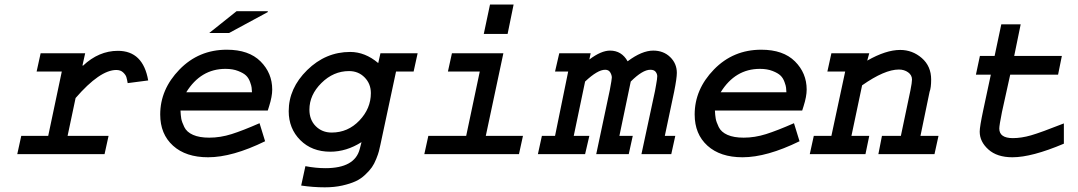

<svg xmlns="http://www.w3.org/2000/svg" viewBox="-20 -676 4728 842"><path d="M158.2 -442.4H353.5L341.8 -389.6L343.8 -387.7Q413.1 -453.1 497.1 -453.1Q607.4 -453.1 629.9 -323.2L540 -311.5Q537.1 -328.1 534.2 -337.9Q531.2 -347.7 520 -358.4Q508.8 -369.1 490.2 -369.1Q418 -369.1 311.5 -246.1L276.4 -80.1H456.1L438.5 0H55.7L73.2 -80.1H191.4L251 -362.3H140.6Z M1118.2 -135.7 1142.6 -56.6Q999 13.7 892.6 13.7Q794.9 13.7 738.8 -37.1Q682.6 -87.9 682.6 -173.8Q682.6 -284.2 767.1 -371.1Q851.6 -458 974.6 -458Q1071.3 -458 1122.6 -406.7Q1173.8 -355.5 1173.8 -283.2Q1173.8 -252.9 1160.2 -210L1154.3 -191.4H771.5Q772.5 -169.9 774.9 -155.8Q777.3 -141.6 788.1 -119.1Q798.8 -96.7 826.7 -84.5Q854.5 -72.3 897.5 -72.3Q946.3 -72.3 995.6 -87.9Q1044.9 -103.5 1118.2 -135.7ZM796.9 -271.5H1085Q1084 -284.2 1083.5 -291.5Q1083 -298.8 1076.7 -316.4Q1070.3 -334 1059.1 -344.7Q1047.9 -355.5 1024.4 -364.7Q1001 -374 968.8 -374Q860.4 -374 796.9 -271.5ZM1154.3 -623 984.4 -531.2H897.5L1017.6 -627H1154.3Z M1648.4 -442.4H1811.5L1793.9 -362.3H1716.8L1648.4 -42Q1644.5 -24.4 1641.6 -12.7Q1638.7 -1 1629.9 21Q1621.1 43 1610.8 57.6Q1600.6 72.3 1581.5 90.3Q1562.5 108.4 1539.1 119.1Q1515.6 129.9 1481 137.7Q1446.3 145.5 1404.3 145.5Q1353.5 145.5 1300.8 137.7L1319.3 52.7Q1365.2 61.5 1407.2 61.5Q1536.1 61.5 1557.6 -22.5L1565.4 -52.7Q1499 -10.7 1428.7 -10.7Q1347.7 -10.7 1296.9 -61.5Q1246.1 -112.3 1246.1 -188.5Q1246.1 -289.1 1327.1 -368.7Q1408.2 -448.2 1515.6 -448.2Q1581.1 -448.2 1638.7 -399.4ZM1434.6 -94.7Q1505.9 -94.7 1556.2 -147.5Q1606.4 -200.2 1606.4 -267.6Q1606.4 -308.6 1579.1 -336.4Q1551.8 -364.3 1510.7 -364.3Q1442.4 -364.3 1389.6 -312Q1336.9 -259.8 1336.9 -195.3Q1336.9 -150.4 1364.7 -122.6Q1392.6 -94.7 1434.6 -94.7Z M1961.9 -442.4H2187.5L2110.4 -80.1H2273.4L2255.9 0H1840.8L1858.4 -80.1H2024.4L2084 -362.3H1944.3ZM2101.6 -527.3 2128.9 -656.2H2232.4L2206.1 -527.3Z M2432.6 -442.4H2570.3L2564.5 -415Q2616.2 -454.1 2655.3 -454.1Q2706.1 -454.1 2732.4 -407.2Q2794.9 -454.1 2844.7 -454.1Q2889.6 -454.1 2918.9 -425.8Q2948.2 -397.5 2948.2 -356.4Q2948.2 -333 2936.5 -274.4L2895.5 -80.1H2941.4L2923.8 0H2793L2852.5 -277.3L2857.4 -304.7Q2862.3 -331.1 2862.3 -341.8Q2862.3 -351.6 2855.5 -360.8Q2848.6 -370.1 2832 -370.1Q2797.9 -370.1 2746.1 -318.4L2696.3 -80.1H2754.9L2737.3 0H2594.7L2654.3 -281.2Q2663.1 -328.1 2663.1 -335.9Q2663.1 -346.7 2656.2 -358.4Q2649.4 -370.1 2633.8 -370.1Q2600.6 -370.1 2545.9 -318.4L2496.1 -80.1H2564.5L2545.9 0H2338.9L2356.4 -80.1H2414.1L2471.7 -362.3H2414.1Z M3461.9 -135.7 3486.3 -56.6Q3342.8 13.7 3236.3 13.7Q3138.7 13.7 3082.5 -37.1Q3026.4 -87.9 3026.4 -173.8Q3026.4 -284.2 3110.8 -371.1Q3195.3 -458 3318.4 -458Q3415 -458 3466.3 -406.7Q3517.6 -355.5 3517.6 -283.2Q3517.6 -252.9 3503.9 -210L3498 -191.4H3115.2Q3116.2 -169.9 3118.7 -155.8Q3121.1 -141.6 3131.8 -119.1Q3142.6 -96.7 3170.4 -84.5Q3198.2 -72.3 3241.2 -72.3Q3290 -72.3 3339.4 -87.9Q3388.7 -103.5 3461.9 -135.7ZM3140.6 -271.5H3428.7Q3427.7 -284.2 3427.2 -291.5Q3426.8 -298.8 3420.4 -316.4Q3414.1 -334 3402.8 -344.7Q3391.6 -355.5 3368.2 -364.7Q3344.7 -374 3312.5 -374Q3204.1 -374 3140.6 -271.5Z M3626 -442.4H3792L3783.2 -410.2Q3865.2 -457 3927.7 -457Q3981.4 -457 4022.5 -421.4Q4063.5 -385.7 4063.5 -327.1Q4063.5 -291 4056.6 -273.4L4016.6 -80.1H4095.7L4078.1 0H3832L3847.7 -80.1H3930.7L3972.7 -280.3Q3979.5 -314.5 3979.5 -327.1Q3979.5 -346.7 3962.4 -358.9Q3945.3 -371.1 3921.9 -371.1Q3859.4 -371.1 3760.7 -301.8L3713.9 -80.1H3792L3775.4 0H3531.2L3548.8 -80.1H3626L3686.5 -362.3H3608.4Z M4371.1 -569.3H4456.1L4427.7 -430.7H4636.7L4620.1 -348.6H4410.2L4374 -184.6Q4362.3 -126 4362.3 -112.3Q4362.3 -70.3 4421.9 -70.3Q4459 -70.3 4501.5 -82.5Q4543.9 -94.7 4645.5 -134.8V-45.9Q4504.9 13.7 4419.9 13.7Q4352.5 13.7 4314.5 -20.5Q4276.4 -54.7 4276.4 -98.6Q4276.4 -120.1 4292 -193.4L4325.2 -348.6H4259.8L4277.3 -430.7H4341.8Z"/></svg>

Font: Thabit-Bold-Oblique
Style: Bold Oblique
Weight: 700
Designer: Regenerated by Nadim Shaikli
Foundry: MAK Alagha
Version: 0.01